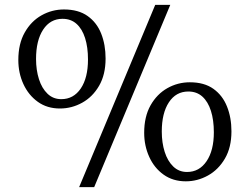

<svg xmlns="http://www.w3.org/2000/svg" viewBox="-20 -771 1029 791"><path d="M306 0 619.5 -751H681.5L368 0ZM227 -324Q174 -324 135.8 -351.5Q97.5 -379 76.5 -424.5Q55.5 -470 55.5 -524Q55.5 -590.5 81.8 -637Q108 -683.5 151 -707.8Q194 -732 243.5 -732Q303 -732 341 -705Q379 -678 397 -632.2Q415 -586.5 415 -530Q415 -463.5 388.2 -417.5Q361.5 -371.5 318.5 -347.8Q275.5 -324 227 -324ZM232.5 -362.5Q283 -362.5 312.8 -406.5Q342.5 -450.5 342.5 -526Q342.5 -576.5 330.5 -614.2Q318.5 -652 295.2 -672.8Q272 -693.5 237.5 -693.5Q187 -693.5 157.8 -649Q128.5 -604.5 128.5 -528Q128.5 -482.5 140.5 -444.8Q152.5 -407 175.8 -384.8Q199 -362.5 232.5 -362.5ZM745.5 -24Q692.5 -24 654 -51.5Q615.5 -79 594.8 -124.8Q574 -170.5 574 -224Q574 -290.5 600.2 -337Q626.5 -383.5 669.5 -407.8Q712.5 -432 762 -432Q821.5 -432 859.2 -405Q897 -378 915.2 -332.2Q933.5 -286.5 933.5 -230Q933.5 -163.5 906.5 -117.5Q879.5 -71.5 836.5 -47.8Q793.5 -24 745.5 -24ZM750.5 -62.5Q801 -62.5 831 -106.8Q861 -151 861 -226Q861 -276.5 849 -314.2Q837 -352 813.8 -373Q790.5 -394 756 -394Q705 -394 675.8 -349.5Q646.5 -305 646.5 -229Q646.5 -183 658.5 -145.2Q670.5 -107.5 693.8 -85Q717 -62.5 750.5 -62.5Z"/></svg>

Font: Merriweather 60pt Light
Style: Regular
Weight: 300
Version: Version 2.100